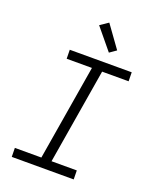

<svg xmlns="http://www.w3.org/2000/svg" viewBox="-174 -1072 948 1171"><g transform="rotate(20 300.0 -486.5)"><path d="M451 0H49L48 -58H220L323 -677H159L158 -735H560L561 -677H389L286 -58H450ZM388 -800 275 -937 328 -973 431 -830Z"/></g></svg>

Font: Iosevka HT Light Extended
Style: Italic
Weight: 300
Width: 7
Italic angle: -9°
Monospace: yes
Designer: Belleve Invis
Foundry: Belleve Invis
Version: Version 32.3.0; ttfautohint (v1.8.4)